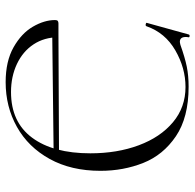

<svg xmlns="http://www.w3.org/2000/svg" viewBox="-26 -654 692 680"><g transform="rotate(90 320.0 -314.0)"><path d="M51 -163Q51 -170 54 -172.5Q57 -175 63 -175H112Q112 -125 137 -87Q162 -49 206.5 -28Q251 -7 306 -7Q412 -7 467.5 -81.5Q523 -156 523 -288Q523 -383 494.5 -459.5Q466 -536 413 -580.5Q360 -625 288 -625Q221 -625 158.5 -589Q96 -553 73 -487Q72 -483 66 -484Q60 -485 61 -488L102 -636Q103 -640 108 -639.5Q113 -639 112 -635Q111 -632 111 -626Q111 -605 128 -605Q131 -605 139 -607Q184 -623 216 -629.5Q248 -636 287 -636Q396 -636 462.5 -591Q529 -546 557 -475.5Q585 -405 585 -324Q585 -220 543 -144Q501 -68 429.5 -28Q358 12 271 12Q197 12 147.5 -16Q98 -44 74.5 -84.5Q51 -125 51 -163ZM527 -158 101 -153V-175L526 -177Z"/></g></svg>

Font: Cormorant Unicase Light
Style: Regular
Weight: 300
Designer: Christian Thalmann (Catharsis Fonts)
Foundry: Catharsis Fonts
Version: Version 4.000